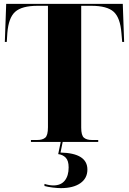

<svg xmlns="http://www.w3.org/2000/svg" viewBox="-20 -734 667 993"><path d="M140 0V-10H173Q200 -10 214 -22Q228 -34 228 -76V-704H175Q93 -704 58.5 -673Q24 -642 18 -563L15 -517H5L12 -714H615L622 -517H612L608 -563Q602 -642 568 -673Q534 -704 452 -704H400V-74Q400 -34 414 -22Q428 -10 455 -10H488V0ZM295 239Q278 239 253 236Q228 233 210 228V217Q235 225 256 225Q295 225 315 200Q335 175 335 132Q335 97 320 81.5Q305 66 281 63L296 -9H306L293 55Q432 58 432 143Q432 188 395.5 213.5Q359 239 295 239Z"/></svg>

Font: Noto Serif Display SemiCondensed ExtraBold
Style: Regular
Weight: 800
Width: 4
Designer: Monotype Design Team
Foundry: Monotype Imaging Inc.
Version: Version 2.009